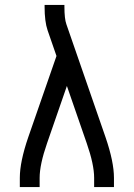

<svg xmlns="http://www.w3.org/2000/svg" viewBox="-20 -755 540 775"><path d="M60 0V-37Q60 -102 94 -201L208 -529L172 -633Q160 -668 160 -728V-735H240V-728Q240 -679 248 -657L406 -201Q440 -102 440 -37V0H360V-37Q360 -91 330 -177L250 -408L170 -177Q140 -91 140 -37V0Z"/></svg>

Font: Iosevka SS08
Style: Regular
Weight: 400
Monospace: yes
Designer: Belleve Invis
Foundry: Belleve Invis
Version: 2.1.0; ttfautohint (v1.8.2)